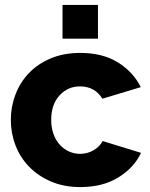

<svg xmlns="http://www.w3.org/2000/svg" viewBox="-20 -750 610 780"><path d="M24 -263Q24 -317 43 -366.5Q62 -416 98 -453.5Q134 -491 186.5 -513Q239 -535 306 -535Q397 -535 459 -496.5Q521 -458 552 -396L396 -349Q365 -399 305 -399Q255 -399 221.5 -362Q188 -325 188 -263Q188 -232 197 -206.5Q206 -181 222 -163Q238 -145 259.5 -135Q281 -125 305 -125Q335 -125 360 -139.5Q385 -154 397 -177L553 -129Q524 -68 460.5 -29Q397 10 306 10Q240 10 187.5 -12.5Q135 -35 98.5 -72.5Q62 -110 43 -159.5Q24 -209 24 -263ZM234 -593V-730H378V-593Z"/></svg>

Font: Oxford Sans
Style: Regular
Weight: 800
Designer: Matt McInerney, Pablo Impallari, Rodrigo Fuenzalida
Foundry: Matt McInerney, Pablo Impallari, Rodrigo Fuenzalida
Version: Version 3.000g; ttfautohint (v1.5) -l 8 -r 28 -G 28 -x 14 -D